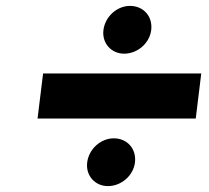

<svg xmlns="http://www.w3.org/2000/svg" viewBox="-20 -740 708 651"><path d="M420.8 -720C376.8 -720 336.4 -684 330.7 -638C325.3 -594 356.9 -558 400.9 -558C446.9 -558 487.3 -594 492.7 -638C498.4 -684 466.8 -720 420.8 -720ZM126.1 -491 107.3 -338H643.7L662.4 -491ZM365.7 -271C321.7 -271 281.2 -235 275.6 -189C270.2 -145 301.8 -109 345.8 -109C391.8 -109 432.2 -145 437.6 -189C443.2 -235 411.7 -271 365.7 -271Z"/></svg>

Font: Hussar
Style: BdSuprExtOblOne
Weight: 700
Foundry: Cannot Into Space Fonts
Version: Version 2.00